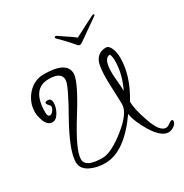

<svg xmlns="http://www.w3.org/2000/svg" viewBox="-147 -693 811 848"><g transform="rotate(-30 258.0 -269.0)"><path d="M444 -578Q448 -578 448 -574Q447 -571 441 -567L337 -494Q331 -490 326 -490Q323 -490 321 -491.5Q319 -493 317 -494Q303 -511 283 -532.5Q263 -554 249 -567Q246 -570 246 -573Q246 -578 252 -578Q256 -578 259 -575Q273 -565 296 -550Q319 -535 334 -523Q354 -534 385 -549.5Q416 -565 435 -575Q441 -578 444 -578ZM473 40Q436 40 398 -22Q382 -49 371.5 -73.5Q361 -98 358 -120Q261 18 163 18Q123 18 92 4Q51 -14 51 -51Q51 -109 122 -236Q194 -362 194 -389Q194 -429 131 -429Q44 -429 44 -309Q44 -287 56 -287Q65 -287 73 -298Q81 -308 81 -318Q81 -320 79 -324Q66 -336 66 -343Q66 -350 79 -350Q98 -350 98 -328Q98 -306 86 -283Q71 -255 51 -255Q28 -255 15 -284Q11 -295 8 -307Q5 -319 5 -332Q5 -381 39 -420Q73 -458 122 -458Q239 -458 239 -395Q239 -355 158 -226Q77 -97 77 -51Q77 -8 163 -8Q208 -8 282 -67Q356 -126 356 -170Q356 -181 355.5 -197Q355 -213 354 -235Q353 -258 352.5 -274Q352 -290 352 -301Q352 -355 360 -381Q375 -423 419 -423Q436 -423 446 -393Q452 -374 452 -351Q452 -261 392 -163Q392 -123 415 -59Q440 17 473 17Q482 17 494 8Q505 0 509 0Q516 0 516 8Q516 19 501 30Q487 40 473 40ZM392 -218Q425 -287 425 -351Q425 -375 419 -387Q386 -387 386 -315Q386 -299 389 -267Q392 -234 392 -218Z"/></g></svg>

Font: Ole
Style: Regular
Weight: 400
Designer: Robert E. Leuschke
Foundry: Robert E. Leuschke
Version: Version 1.010; ttfautohint (v1.8.3)